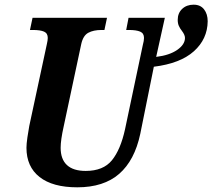

<svg xmlns="http://www.w3.org/2000/svg" viewBox="-20 -790 907 820"><path d="M93 -159Q93 -175 97 -203Q101 -231 105 -252L180 -601Q184 -618 184 -628Q184 -648 168 -655Q152 -662 120 -662H108L119 -714H437L426 -662H414Q379 -662 357 -650Q335 -638 327 -602L252 -250Q239 -192 239 -159Q239 -110 266 -85Q293 -60 346 -60Q421 -60 458 -105.5Q495 -151 514 -238L590 -598Q595 -616 595 -628Q595 -648 578.5 -655Q562 -662 530 -662H519L529 -714H684L647 -547Q704 -554 737 -577Q770 -600 770 -628Q770 -641 757 -658Q749 -668 744 -679Q739 -690 739 -705Q739 -734 758 -752Q777 -770 807 -770Q836 -770 851.5 -750Q867 -730 867 -699Q866 -623 808 -571Q750 -519 637 -505L579 -218Q555 -105 489 -47.5Q423 10 310 10Q205 10 149 -34Q93 -78 93 -159Z"/></svg>

Font: Noto Serif Narrow
Style: Bold Italic
Weight: 700
Width: 4
Italic angle: -12°
Designer: Monotype Design Team
Foundry: Monotype Imaging Inc.
Version: Version 1.001